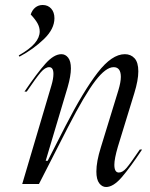

<svg xmlns="http://www.w3.org/2000/svg" viewBox="-20 -737 602 769"><path d="M139 -611Q139 -628 130 -644Q121 -660 103 -679Q109 -697 121.5 -707Q134 -717 151 -717Q172 -717 185 -702.5Q198 -688 198 -664Q198 -621 156 -580.5Q114 -540 58 -510L55 -515Q99 -540 119 -563.5Q139 -587 139 -611ZM194 -441Q194 -468 177 -468Q161 -468 143 -447Q125 -426 87 -370H78Q128 -444 162 -482Q196 -520 226 -520Q242 -520 253 -506Q264 -492 264 -463Q264 -433 251 -388L163 -93H171L242 -232Q314 -372 371 -446Q428 -520 480 -520Q504 -520 519 -503.5Q534 -487 534 -451Q534 -416 518 -364L452 -149Q438 -101 438 -77Q438 -46 456 -46Q471 -46 486.5 -64Q502 -82 540 -138H549Q502 -67 468 -27.5Q434 12 405 12Q389 12 377.5 -3Q366 -18 366 -50Q366 -90 384 -147L454 -375Q464 -408 464 -429Q464 -468 435 -468Q404 -468 362 -413.5Q320 -359 252 -227L136 0H69L186 -395Q194 -422 194 -441Z"/></svg>

Font: Nyght Serif Light Italic
Style: Regular
Weight: 300
Italic angle: -16°
Designer: Maksym Kobuzan
Version: Version 0.410